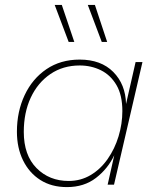

<svg xmlns="http://www.w3.org/2000/svg" viewBox="-20 -753 628 783"><path d="M253 10Q190 10 144.5 -19Q99 -48 74 -99Q49 -150 49 -216Q49 -298 80.5 -365Q112 -432 169.5 -471Q227 -510 305 -510Q392 -510 442 -459.5Q492 -409 494 -329L533 -500H561L445 0H419L446 -120Q420 -65 371.5 -27.5Q323 10 253 10ZM260 -15Q309 -15 349.5 -39Q390 -63 419 -104.5Q448 -146 463.5 -197Q479 -248 479 -300Q479 -365 455 -406Q431 -447 391.5 -466.5Q352 -486 305 -486Q237 -486 185.5 -451Q134 -416 105.5 -355Q77 -294 77 -215Q77 -120 129 -67.5Q181 -15 260 -15ZM232 -733 283 -582H260L203 -733ZM367 -733 417 -582H395L338 -733Z"/></svg>

Font: Work Sans ExtraLight
Style: Italic
Weight: 200
Italic angle: -13°
Designer: Wei Huang
Foundry: Wei Huang
Version: Version 2.012; ttfautohint (v1.8.3)